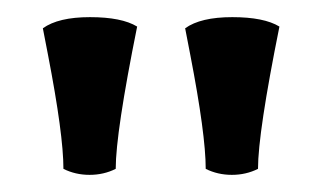

<svg xmlns="http://www.w3.org/2000/svg" viewBox="-20 -695 376 224"><path d="M281 -498Q267 -491 250.5 -491Q234 -491 220 -498Q220 -538 202 -631L196 -662Q214 -675 251 -675Q288 -675 306 -664Q281 -540 281 -498ZM115 -498Q101 -491 84.5 -491Q68 -491 54 -498Q54 -538 36 -631L30 -662Q48 -675 85 -675Q122 -675 140 -664Q115 -540 115 -498Z"/></svg>

Font: Bubblegum Sans
Style: Regular
Weight: 400
Designer: Angel Koziupa and Alejandro Paul
Foundry: Angel Koziupa and Alejandro Paul
Version: Version 1.001